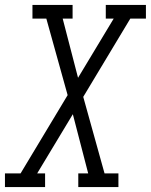

<svg xmlns="http://www.w3.org/2000/svg" viewBox="-50 -755 609 775"><path d="M-30 0V-55H33L223 -371L137 -680H81V-735H243V-680H203L265 -441L409 -680H377V-735H539V-680H476L286 -364L372 -55H428V0H266V-55H306L244 -294L100 -55H132V0Z"/></svg>

Font: Iosevka Slab Light Oblique
Style: Regular
Weight: 300
Italic angle: -9°
Monospace: yes
Designer: Belleve Invis
Foundry: Belleve Invis
Version: Version 11.1.1; ttfautohint (v1.8.3)